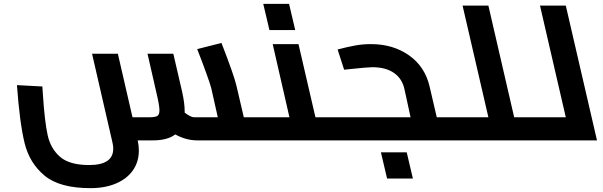

<svg xmlns="http://www.w3.org/2000/svg" viewBox="-20 -729 3132 997"><path d="M1405 -21Q1405 0 1393 0H1006Q946 0 890 -31Q850 0 772 0H695Q701 27 701 53Q701 111 670.5 155Q640 199 583 223.5Q526 248 450 248Q290 248 211.5 183Q133 118 107.5 13Q82 -92 68 -287L200 -280L203 -235Q212 -97 227.5 -27Q243 43 292 85.5Q341 128 443 128Q568 128 568 43Q568 27 564 11L458 -450H592L668 -120H754Q785 -120 796.5 -126.5Q808 -133 808 -156Q808 -181 793 -244L746 -450H880L925 -256Q939 -194 939 -151V-144Q971 -120 988 -120H1111L1077 -271Q1072 -291 1051 -349.5Q1030 -408 1004 -474L1130 -506Q1196 -336 1208 -283L1246 -120H1365Q1377 -120 1386 -100Q1395 -80 1400 -55.5Q1405 -31 1405 -21Z M1777 -21Q1777 0 1765 0H1393Q1381 0 1372 -20Q1363 -40 1358 -64.5Q1353 -89 1353 -99Q1353 -120 1365 -120H1483L1396 -500H1530L1618 -120H1737Q1749 -120 1758 -100Q1767 -80 1772 -55.5Q1777 -31 1777 -21ZM1347 -709H1481L1513 -573H1379Z M2407 -21Q2407 0 2395 0H1765Q1753 0 1744 -20Q1735 -40 1730 -64.5Q1725 -89 1725 -99Q1725 -120 1737 -120H2112L2080 -267Q2068 -321 2025.5 -350.5Q1983 -380 1913 -380Q1890 -380 1795 -370L1767 -367L1733 -472Q1782 -485 1823 -492.5Q1864 -500 1906 -500Q2021 -500 2104 -441.5Q2187 -383 2211 -279L2248 -120H2367Q2379 -120 2388 -100Q2397 -80 2402 -55.5Q2407 -31 2407 -21ZM1958 62H2092L2124 198H1990Z M2809 -21Q2809 0 2797 0H2395Q2383 0 2374 -20Q2365 -40 2360 -64.5Q2355 -89 2355 -99Q2355 -120 2367 -120H2516L2382 -700H2516L2650 -120H2769Q2781 -120 2790 -100Q2799 -80 2804 -55.5Q2809 -31 2809 -21Z M3080 0H2797Q2785 0 2776 -20Q2767 -40 2762 -64.5Q2757 -89 2757 -99Q2757 -120 2769 -120H2918L2784 -700H2918Z"/></svg>

Font: Cairo
Style: Bold Italic
Weight: 700
Italic angle: -13°
Designer: Mohamed Gaber, Accademia di Belle Arti di Urbino and others
Foundry: Kief Type Foundry, Accademia di Belle Arti di Urbino and others
Version: Version 3.011